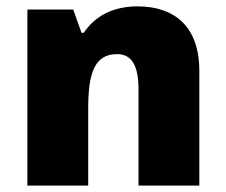

<svg xmlns="http://www.w3.org/2000/svg" viewBox="-20 -583 710 603"><path d="M412 -563C334 -563 278 -532 243 -480H236L210 -553H66V0H257V-242C257 -352 276 -413 348 -413C395 -413 415 -375 415 -302V0H606V-360C606 -502 526 -563 412 -563Z"/></svg>

Font: Noto Sans Sinhala Black
Style: Regular
Weight: 900
Designer: Jelle Bosma - Monotype Design Team
Foundry: Monotype Imaging Inc.
Version: Version 2.006